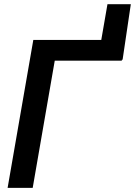

<svg xmlns="http://www.w3.org/2000/svg" viewBox="-20 -903 649 923"><path d="M608.9 -882.8H496.6L466.8 -710.9H140.1L16.6 0H137.2L243.2 -611.3H565.4L565.9 -615.7H569.3Z"/></svg>

Font: Roboto Medium
Style: Italic
Weight: 500
Italic angle: -12°
Designer: Google
Version: Version 2.137; 2017